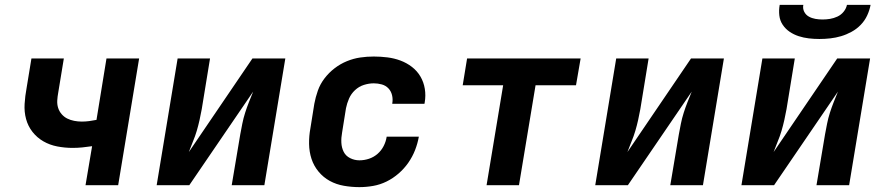

<svg xmlns="http://www.w3.org/2000/svg" viewBox="-20 -760 3640 788"><path d="M331 0 358 -160Q338 -157 318 -155Q298 -153 278 -153Q246 -153 215 -159Q184 -165 158 -180Q132 -195 113.5 -218.5Q95 -242 87 -271.5Q79 -301 81 -333.5Q83 -366 89 -398L109 -520H242L219 -380Q216 -364 215 -348Q214 -332 218.5 -317.5Q223 -303 233 -291.5Q243 -280 256 -273.5Q269 -267 284.5 -264Q300 -261 316 -261Q331 -261 346 -263Q361 -265 376 -268L417 -520H551L465 0Z M623 0 709 -520H842L808 -312Q804 -290 799 -267.5Q794 -245 787.5 -223Q781 -201 772 -179.5Q763 -158 755 -136L1016 -520H1151L1065 0H931L966 -208Q970 -230 974.5 -252.5Q979 -275 986 -297Q993 -319 1001.5 -340.5Q1010 -362 1019 -384L757 0Z M1455 8Q1423 8 1391.5 2.5Q1360 -3 1333.5 -17.5Q1307 -32 1287.5 -55.5Q1268 -79 1258.5 -108Q1249 -137 1248.5 -169.5Q1248 -202 1254 -234L1270 -334Q1275 -361 1284.5 -388Q1294 -415 1312 -438.5Q1330 -462 1353.5 -480Q1377 -498 1404 -509Q1431 -520 1458.5 -524Q1486 -528 1514 -528Q1542 -528 1570 -524.5Q1598 -521 1623.5 -511.5Q1649 -502 1670.5 -485.5Q1692 -469 1705.5 -446Q1719 -423 1723.5 -395.5Q1728 -368 1723 -339Q1723 -338 1722.5 -336.5Q1722 -335 1722 -334H1590Q1590 -335 1590 -335.5Q1590 -336 1590 -336Q1593 -353 1589 -369.5Q1585 -386 1574 -397.5Q1563 -409 1547 -413.5Q1531 -418 1514 -418Q1494 -418 1473.5 -411.5Q1453 -405 1437 -390Q1421 -375 1412.5 -355.5Q1404 -336 1400 -316L1384 -216Q1380 -195 1381 -174.5Q1382 -154 1390.5 -137Q1399 -120 1417 -111Q1435 -102 1455 -102Q1475 -102 1494.5 -108.5Q1514 -115 1529.5 -128.5Q1545 -142 1554.5 -160.5Q1564 -179 1567 -199H1699Q1694 -171 1683.5 -144Q1673 -117 1656 -92.5Q1639 -68 1616 -48Q1593 -28 1566.5 -15Q1540 -2 1511.5 3Q1483 8 1455 8Z M1977 0 2045 -410H1879L1897 -520H2363L2344 -410H2178L2110 0Z M2423 0 2509 -520H2642L2608 -312Q2604 -290 2599 -267.5Q2594 -245 2587.5 -223Q2581 -201 2572 -179.5Q2563 -158 2555 -136L2816 -520H2951L2865 0H2731L2766 -208Q2770 -230 2774.5 -252.5Q2779 -275 2786 -297Q2793 -319 2801.5 -340.5Q2810 -362 2819 -384L2557 0Z M3023 0 3109 -520H3242L3208 -312Q3204 -290 3199 -267.5Q3194 -245 3187.5 -223Q3181 -201 3172 -179.5Q3163 -158 3155 -136L3416 -520H3551L3465 0H3331L3366 -208Q3370 -230 3374.5 -252.5Q3379 -275 3386 -297Q3393 -319 3401.5 -340.5Q3410 -362 3419 -384L3157 0ZM3343 -600Q3321 -600 3299.5 -602.5Q3278 -605 3258 -611.5Q3238 -618 3221 -629.5Q3204 -641 3192.5 -658Q3181 -675 3178.5 -696.5Q3176 -718 3180 -740H3277Q3274 -725 3280.5 -712Q3287 -699 3299.5 -692Q3312 -685 3326.5 -682.5Q3341 -680 3356 -680Q3371 -680 3386.5 -682.5Q3402 -685 3417 -692Q3432 -699 3442.5 -712Q3453 -725 3456 -740H3553Q3549 -718 3539 -696.5Q3529 -675 3512.5 -658Q3496 -641 3475 -629.5Q3454 -618 3432 -611.5Q3410 -605 3387.5 -602.5Q3365 -600 3343 -600Z"/></svg>

Font: Iosevka SS04 XBd Ex Obl
Style: Regular
Weight: 800
Width: 7
Italic angle: -9°
Monospace: yes
Designer: Belleve Invis
Foundry: Belleve Invis
Version: Version 19.0.0; ttfautohint (v1.8.4)